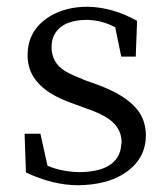

<svg xmlns="http://www.w3.org/2000/svg" viewBox="-20 -536 498 570"><path d="M271 -284 232 -298C207 -308 187 -317 173 -325C146 -342 133 -366 133 -396C133 -404 134 -412 136 -420C148 -458 183 -477 240 -477C269 -476 296 -469 322 -455L340 -368H383L387 -474C339 -501 290 -515 240 -516C196 -516 158 -506 127 -487C84 -460 62 -422 62 -373C62 -367 62 -361 63 -354C70 -300 112 -259 190 -231L239 -213C260 -206 277 -198 290 -191C324 -172 341 -146 341 -114C340 -107 339 -99 338 -92C327 -47 285 -25 213 -25C180 -26 149 -32 121 -44L100 -139H53L57 -24C110 1 162 14 213 14C265 13 309 3 344 -18C390 -46 413 -85 413 -134C413 -145 412 -156 409 -167C398 -215 352 -254 271 -284Z"/></svg>

Font: Noto Serif Tangut
Style: Regular
Weight: 400
Designer: YANG Xicheng
Foundry: Liu Zhao Studio
Version: Version 2.169